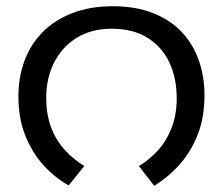

<svg xmlns="http://www.w3.org/2000/svg" viewBox="-20 -586 714 615"><path d="M341 -566Q415 -566 470.5 -544Q526 -522 562.5 -483Q599 -444 617 -392Q635 -340 635 -281Q635 -211 614 -156.5Q593 -102 557 -61Q521 -20 474 9L425 -54Q458 -74 485.5 -104Q513 -134 529.5 -176Q546 -218 546 -271Q546 -337 522 -387Q498 -437 451.5 -465.5Q405 -494 338 -494Q272 -494 225 -464.5Q178 -435 153 -385Q128 -335 128 -273Q128 -221 143 -180Q158 -139 185.5 -108Q213 -77 250 -54L200 8Q157 -16 120.5 -55.5Q84 -95 61.5 -150.5Q39 -206 39 -277Q39 -339 58.5 -391.5Q78 -444 116.5 -483Q155 -522 211.5 -544Q268 -566 341 -566Z"/></svg>

Font: malayalam25
Style: Book
Weight: 400
Designer: Jelle Bosma - Monotype Design Team
Foundry: Monotype Imaging Inc.
Version: Version 2.003